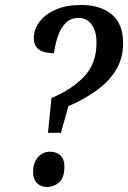

<svg xmlns="http://www.w3.org/2000/svg" viewBox="-20 -744 515 772"><path d="M173 -210 187 -350Q269 -384 318.5 -436.5Q368 -489 368 -572Q368 -620 348 -646Q328 -672 297 -672Q265 -672 245 -652.5Q225 -633 213.5 -600.5Q202 -568 197 -530Q116 -530 116 -591Q116 -626 139 -656.5Q162 -687 204.5 -705.5Q247 -724 306 -724Q384 -724 429.5 -686Q475 -648 475 -571Q475 -509 446 -462Q417 -415 367 -379.5Q317 -344 255 -317L225 -210ZM170 8Q145 8 129 -7.5Q113 -23 113 -52Q113 -89 132.5 -111.5Q152 -134 181 -134Q207 -134 223 -119Q239 -104 239 -75Q239 -29 217.5 -10.5Q196 8 170 8Z"/></svg>

Font: Noto Serif Tamil Condensed Medium
Style: Italic
Weight: 500
Width: 3
Italic angle: -12°
Designer: Indian Type Foundry, Tom Grace, and the Monotype Design Team
Foundry: Monotype Imaging Inc.
Version: Version 2.003; ttfautohint (v1.8.4.7-5d5b)